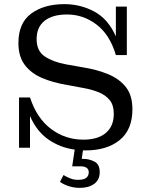

<svg xmlns="http://www.w3.org/2000/svg" viewBox="-20 -714 718 928"><path d="M72 0V-243H125Q158 -142 227 -90.5Q296 -39 383 -39Q453 -39 491.5 -71.5Q530 -104 530 -164Q530 -206 510 -230.5Q490 -255 456 -268.5Q422 -282 381 -289L301 -304Q235 -315 182.5 -337.5Q130 -360 99.5 -400.5Q69 -441 69 -506Q69 -603 131 -648.5Q193 -694 291 -694Q369 -694 436 -658Q503 -622 540 -538V-682H593V-448H540Q511 -546 447 -595Q383 -644 304 -644Q234 -644 195.5 -613.5Q157 -583 157 -525Q157 -467 197.5 -440.5Q238 -414 299 -403L378 -389Q448 -378 502.5 -355.5Q557 -333 588.5 -293Q620 -253 620 -186Q620 -87 558.5 -37Q497 13 393 13Q387 13 381 13L375 54H385Q411 54 436.5 67Q462 80 462 118Q462 155 435.5 174.5Q409 194 366 194Q338 194 313 186Q288 178 270 165L287 132Q303 142 321.5 149Q340 156 360 155Q386 155 397.5 145Q409 135 409 119Q409 104 398.5 97Q388 90 371 90H329L341 9Q272 0 215 -39Q158 -78 125 -153V0Z"/></svg>

Font: Montagu Slab 144pt
Style: Regular
Weight: 400
Designer: Florian Karsten
Foundry: Florian Karsten
Version: Version 1.000; ttfautohint (v1.8.3)